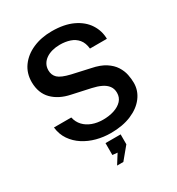

<svg xmlns="http://www.w3.org/2000/svg" viewBox="-216 -867 1116 1209"><g transform="rotate(-30 342.0 -263.0)"><path d="M347.5 10Q295 10 245 -3.2Q195 -16.5 154.2 -42.8Q113.5 -69 86.5 -108.2Q59.5 -147.5 53.5 -200H179.5Q187.5 -163.5 211 -138.5Q234.5 -113.5 269.8 -100.5Q305 -87.5 347 -87.5Q392 -87.5 428.2 -99.5Q464.5 -111.5 485.8 -134.5Q507 -157.5 507 -191Q507 -220.5 491.5 -241Q476 -261.5 448.2 -274.8Q420.5 -288 383.5 -296L250.5 -325Q170 -341.5 123 -389Q76 -436.5 75 -515.5Q74.5 -581 109.8 -629.8Q145 -678.5 206 -705.2Q267 -732 344 -732Q434 -732 495.8 -702.8Q557.5 -673.5 589.2 -624.5Q621 -575.5 621.5 -517H498.5Q494 -560 472.8 -585.5Q451.5 -611 418.5 -622Q385.5 -633 345.5 -633Q315.5 -633 289.5 -626Q263.5 -619 244 -605.5Q224.5 -592 213.8 -572.8Q203 -553.5 203 -529Q203 -494 226.2 -472.2Q249.5 -450.5 313.5 -435.5L443.5 -406.5Q504 -394.5 541 -370.5Q578 -346.5 597.5 -315.8Q617 -285 623.5 -253Q630 -221 630 -192Q630 -135.5 595.2 -89.5Q560.5 -43.5 497.2 -16.8Q434 10 347.5 10ZM278 206.5 321.5 137.5 285.5 134V47.5H395.5V119.5L323.5 206.5Z"/></g></svg>

Font: Public Sans SemiBold
Style: Regular
Weight: 600
Designer: The Public Sans Project Authors: Dan O. Williams and USWDS (Libre Franklin designed by Pablo Impallari and Rodrigo Fuenz
Version: Version 1.007